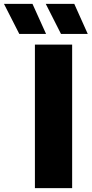

<svg xmlns="http://www.w3.org/2000/svg" viewBox="-120 -970 472 990"><path d="M60 0V-740H252V0ZM194.5 -795 116 -950H263L332.5 -795ZM-20.5 -795 -99.5 -950H47.5L117.5 -795Z"/></svg>

Font: Encode Sans Condensed Thin ExtraBold
Style: Regular
Weight: 800
Version: Version 3.002